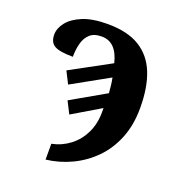

<svg xmlns="http://www.w3.org/2000/svg" viewBox="-133 -831 871 948"><g transform="rotate(20 302.5 -357.0)"><path d="M212 -73Q265 -84 306 -115.5Q347 -147 370.5 -195.5Q394 -244 394 -305V-327L246 -239L214 -302L394 -405Q392 -428 390 -446Q388 -464 384 -484L190 -376L158 -439L368 -553Q343 -656 266 -656Q225 -656 203.5 -636Q182 -616 173.5 -583.5Q165 -551 165 -513Q96 -513 68.5 -528.5Q41 -544 41 -585Q41 -618 66 -650Q91 -682 142 -703Q193 -724 272 -724Q377 -724 441 -684.5Q505 -645 534.5 -570.5Q564 -496 564 -389Q564 -299 535.5 -228.5Q507 -158 457.5 -108Q408 -58 344.5 -28Q281 2 212 10Z"/></g></svg>

Font: Noto Serif Condensed Black
Style: Regular
Weight: 900
Width: 3
Designer: Monotype Design Team
Foundry: Monotype Imaging Inc.
Version: Version 2.015; ttfautohint (v1.8.4.7-5d5b)